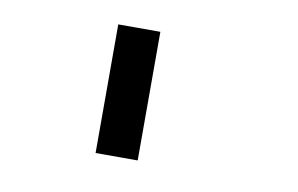

<svg xmlns="http://www.w3.org/2000/svg" viewBox="-47 -912 761 490"><g transform="rotate(10 333.5 -666.5)"><path d="M224.2 -500V-833.3H333.3V-500Z"/></g></svg>

Font: 0xA000-Mono
Style: Mono-Bold
Weight: 700
Version: Version 0.1